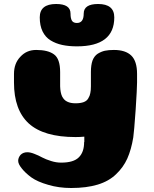

<svg xmlns="http://www.w3.org/2000/svg" viewBox="-20 -936 773 961"><path d="M550 -686Q524 -686 505 -682Q487 -678 469 -667Q452 -656 443 -633Q435 -610 435 -576V-504Q435 -483 432 -470Q430 -457 422 -444Q415 -431 399 -425Q383 -419 358 -419Q333 -419 317 -427Q301 -434 291 -453Q282 -472 281 -504V-575Q281 -642 250 -664Q220 -686 161 -686Q113 -686 82 -652Q50 -619 50 -566V-523Q50 -386 124 -318Q199 -250 358 -250Q380 -250 402 -252V-239V-226L401 -224Q401 -175 375 -149Q349 -122 286 -122Q261 -122 236 -130Q210 -138 191 -148Q173 -158 152 -166Q132 -174 117 -174Q96 -174 83 -161Q71 -147 71 -131Q71 -115 89 -93Q106 -71 137 -48Q168 -26 221 -11Q274 5 336 5Q413 5 469 -12Q525 -29 561 -64Q597 -98 617 -142Q637 -187 647 -248Q651 -274 659 -387Q666 -495 666 -523V-566Q666 -630 637 -658Q608 -686 550 -686ZM365 -821Q399 -821 399 -868Q399 -916 471 -916Q552 -916 552 -849Q552 -704 365 -704Q324 -704 291.5 -711Q259 -718 233 -734Q207 -750 193 -779Q179 -808 179 -849Q179 -916 261 -916Q333 -916 333 -868Q333 -844 340 -832.5Q347 -821 365 -821Z"/></svg>

Font: Coiny 2.0
Style: Regular
Weight: 400
Version: Version 1.001 July 11, 2018